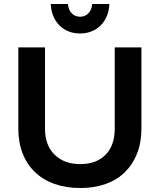

<svg xmlns="http://www.w3.org/2000/svg" viewBox="-20 -938 802 964"><path d="M321 -918Q323 -890 339.5 -872Q356 -854 382 -854Q408 -854 424.5 -872Q441 -890 443 -918H529Q528 -885 516.5 -857.5Q505 -830 485.5 -810.5Q466 -791 439.5 -780.5Q413 -770 382 -770Q350 -770 324 -780.5Q298 -791 278.5 -810.5Q259 -830 247.5 -857.5Q236 -885 235 -918ZM206 -292Q206 -208 254.5 -161Q303 -114 383 -114Q463 -114 509.5 -160.5Q556 -207 556 -292V-700H690V-292Q690 -223 668.5 -168Q647 -113 607.5 -74Q568 -35 511 -14.5Q454 6 383 6Q311 6 253.5 -14.5Q196 -35 155.5 -74Q115 -113 93.5 -168Q72 -223 72 -292V-700H206Z"/></svg>

Font: QuotatisMedium
Style: Regular
Weight: 500
Designer: Julieta Ulanovsky
Foundry: Quotatis-Medium
Version: Version 4.000;PS 004.000;hotconv 1.0.88;makeotf.lib2.5.64775